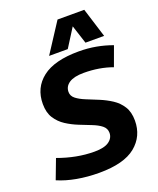

<svg xmlns="http://www.w3.org/2000/svg" viewBox="-189 -1031 939 1141"><g transform="rotate(-20 280.0 -460.5)"><path d="M579 -673 534 -550Q452 -580 353 -580Q292 -580 261 -559.5Q230 -539 230 -504Q230 -478 252.5 -460.5Q275 -443 311 -428.5Q347 -414 387 -397.5Q427 -381 462.5 -358Q498 -335 520.5 -299.5Q543 -264 543 -210Q543 -111 469 -50.5Q395 10 239 10Q165 10 98.5 -2Q32 -14 -21 -37L26 -161Q83 -140 140.5 -129Q198 -118 255 -118Q317 -118 346.5 -139Q376 -160 376 -193Q376 -221 353.5 -239Q331 -257 295 -271Q259 -285 219 -301Q179 -317 143.5 -340Q108 -363 85 -398.5Q62 -434 62 -489Q62 -591 138.5 -650.5Q215 -710 369 -710Q426 -710 478 -700.5Q530 -691 579 -673ZM195 -745 316 -931H485L543 -745H425L387 -862L313 -745Z"/></g></svg>

Font: Georama
Style: Bold Italic
Weight: 700
Italic angle: -9°
Designer: Jean-Baptiste Levee
Foundry: Production Type
Version: Version 1.000